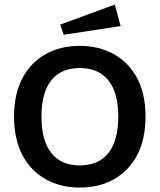

<svg xmlns="http://www.w3.org/2000/svg" viewBox="-20 -813 709 853"><path d="M333.5 -609.2Q420.2 -609.2 486.2 -572.2Q552.2 -535.2 589.4 -465.4Q626.5 -395.5 626.5 -295Q626.5 -194.5 589.4 -124.1Q552.2 -53.8 486.6 -16.8Q421 20.2 334.5 20.2Q248.8 20.2 182.8 -16.8Q116.8 -53.8 79.6 -124.1Q42.5 -194.5 42.5 -295Q42.5 -395.5 79.5 -465.4Q116.5 -535.2 182.1 -572.2Q247.8 -609.2 333.5 -609.2ZM334.5 -510.8Q250.8 -510.8 207.5 -455.6Q164.2 -400.5 164.2 -295Q164.2 -189.2 207.5 -133.8Q250.8 -78.2 334.5 -78.2Q418.2 -78.2 461.9 -133.8Q505.5 -189.2 505.5 -295Q505.5 -400.5 461.9 -455.6Q418.2 -510.8 334.5 -510.8ZM490.2 -792.8 515.8 -697.2 263 -658.5 247.2 -703.5Z"/></svg>

Font: Podkova VF Beta
Style: Regular
Weight: 400
Designer: Ilya Yudin
Foundry: Cyreal (www.cyreal.org)
Version: Version 2.100